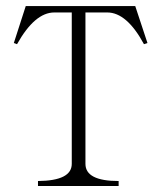

<svg xmlns="http://www.w3.org/2000/svg" viewBox="-20 -698 540 644"><path d="M377.9 -90.8V-74.2H107.4V-90.8Q220.7 -91.8 220.7 -148.4V-656.2H162.1Q96.7 -656.2 37.1 -549.8L26.4 -553.7L66.4 -677.7H433.6L474.6 -553.7L462.9 -549.8Q405.3 -656.2 339.8 -656.2H266.6V-148.4Q266.6 -90.8 377.9 -90.8Z"/></svg>

Font: BabelStone Sani Yi
Style: Regular
Weight: 400
Designer: Andrew West
Foundry: BabelStone
Version: Version 1.00 November 22, 2015, initial release